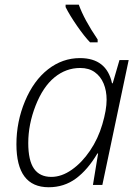

<svg xmlns="http://www.w3.org/2000/svg" viewBox="-20 -786 593 816"><path d="M319.8 -539.1Q433.1 -539.1 456.1 -432.1H459L487.8 -530.8H526.9L415 0H375L397 -133.8H394Q353 -64.5 302.7 -27.3Q252.4 9.8 187 9.8Q49.8 9.8 49.8 -172.9Q49.8 -269 86.4 -356.4Q123 -443.8 184.3 -491.5Q245.6 -539.1 319.8 -539.1ZM198.2 -34.2Q241.7 -34.2 284.9 -64.5Q328.1 -94.7 362.5 -145.5Q397 -196.3 415 -257.8Q433.1 -319.3 433.1 -361.8Q433.1 -400.4 420.4 -430.9Q407.7 -461.4 382.8 -479.2Q357.9 -497.1 320.8 -497.1Q260.3 -497.1 211.4 -457Q162.6 -417 131.3 -337.2Q100.1 -257.3 100.1 -178.2Q100.1 -104 124.5 -69.1Q148.9 -34.2 198.2 -34.2ZM395 -606H362.8Q338.4 -631.3 307.1 -676.5Q275.9 -721.7 258.8 -755.9V-766.1H314.9Q337.4 -703.1 395 -618.2Z"/></svg>

Font: TypoPRO Open Sans
Style: Italic
Weight: 300
Italic angle: -12°
Foundry: Ascender Corporation
Version: Version 1.10